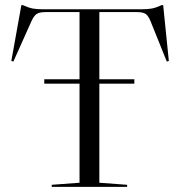

<svg xmlns="http://www.w3.org/2000/svg" viewBox="-20 -726 703 746"><path d="M636 -489 628 -487 566 -641Q557 -664 546.5 -671.5Q536 -679 512 -679H366V-418H502V-401H366V-16L474 -8V0H181V-8L289 -16V-401H152V-418H289V-679H157Q133 -679 122 -671.5Q111 -664 101 -641L32 -487L24 -489L63 -706H69Q91 -696 106.5 -693Q122 -690 146 -690H531Q555 -690 570.5 -693Q586 -696 608 -706H614Z"/></svg>

Font: Libre Caslon Display
Style: Regular
Weight: 400
Designer: Pablo Impallari, Rodrigo Fuenzalida
Foundry: Pablo Impallari, Rodrigo Fuenzalida
Version: Version 1.100; ttfautohint (v1.6) -l 8 -r 50 -G 200 -x 14 -D